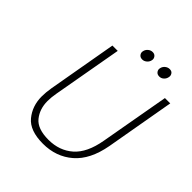

<svg xmlns="http://www.w3.org/2000/svg" viewBox="-228 -993 1148 1148"><g transform="rotate(45 345.5 -419.0)"><path d="M387 -769Q371 -769 362.5 -778.5Q354 -788 354 -800Q354 -803 355 -807Q358 -823 371 -834Q384 -845 400 -845Q415 -845 423.5 -835.5Q432 -826 432 -814Q432 -811 431 -807Q428 -791 415 -780Q402 -769 387 -769ZM531 -769Q515 -769 506.5 -778.5Q498 -788 498 -800Q498 -803 499 -807Q502 -823 515 -834Q528 -845 544 -845Q560 -845 567.5 -835.5Q575 -826 575 -815Q575 -811 574 -807Q571 -791 559 -780Q547 -769 531 -769ZM247 -702 169 -263Q162 -225 162 -193Q162 -126 199.5 -79.5Q237 -33 330 -33Q422 -33 484.5 -88Q547 -143 568 -263L646 -702H691L614 -264Q589 -127 511.5 -60Q434 7 323 7Q212 7 165 -50.5Q118 -108 118 -188Q118 -223 125 -264L202 -702Z"/></g></svg>

Font: Fz Poppins ExtLt
Style: Italic
Weight: 200
Italic angle: -10°
Designer: Ninad Kale (Devanagari), Jonny Pinhorn (Latin)
Foundry: Indian Type Foundry
Version: Vit hóa bi Vntype.Com & FontZin.Com